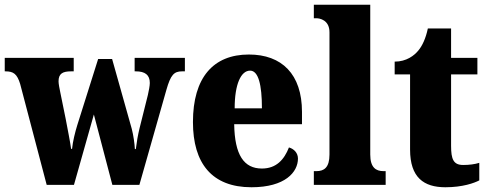

<svg xmlns="http://www.w3.org/2000/svg" viewBox="-25 -780 2058 810"><path d="M60 -426 172 0H287L371 -297L449 0H563L677 -401C695 -464 709 -479 743 -479H755V-536H543V-479H548C587 -479 607 -464 607 -430C607 -419 603 -397 599 -380L564 -240C556 -207 552 -182 548 -151H544C543 -173 538 -209 531 -236L448 -531H389L301 -252C292 -223 282 -183 279 -152H275C271 -182 261 -231 252 -279L229 -392C226 -407 222 -426 222 -437C222 -470 240 -479 275 -479H286V-536H-5V-479H-2C32 -479 47 -468 60 -426Z M1036 10C1178 10 1232 -54 1232 -111C1232 -135 1215 -152 1194 -158C1174 -107 1141 -69 1080 -69C1004 -69 965 -126 963 -256H1249V-308C1249 -467 1164 -550 1025 -550C875 -550 789 -453 789 -265C789 -91 869 10 1036 10ZM1080 -323H965C965 -426 992 -482 1030 -482C1065 -482 1080 -423 1080 -323Z M1299 0H1602V-58H1593C1561 -58 1537 -73 1537 -128V-760H1299V-703H1310C1323 -703 1365 -696 1365 -644V-128C1365 -73 1342 -58 1310 -58H1299Z M1854 10C1927 10 1976 -8 1997 -19V-93C1978 -87 1954 -84 1929 -84C1888 -84 1878 -108 1878 -165V-466H1989V-536H1878V-660H1780C1771 -617 1756 -586 1740 -567C1723 -546 1690 -520 1640 -520V-466H1705V-149C1705 -31 1763 10 1854 10Z"/></svg>

Font: Noto Serif Sinhala Condensed Black
Style: Regular
Weight: 900
Width: 3
Designer: Jelle Bosma - Monotype Design Team
Foundry: Monotype Imaging Inc.
Version: Version 2.007